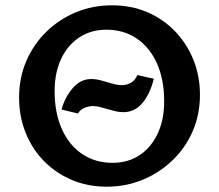

<svg xmlns="http://www.w3.org/2000/svg" viewBox="-20 -691 825 724"><path d="M382 13Q310 13 249.5 -13Q189 -39 144.5 -85Q100 -131 76 -192Q52 -253 52 -323Q52 -398 79.5 -461.5Q107 -525 155.5 -572Q204 -619 267 -645Q330 -671 402 -671Q475 -671 535.5 -645Q596 -619 640.5 -572.5Q685 -526 709.5 -465Q734 -404 734 -334Q734 -259 706.5 -196Q679 -133 630 -86Q581 -39 517.5 -13Q454 13 382 13ZM404 -77Q463 -77 506.5 -106Q550 -135 574.5 -187Q599 -239 599 -309Q599 -391 572 -451.5Q545 -512 496 -545.5Q447 -579 381 -579Q323 -579 279 -550Q235 -521 210.5 -469Q186 -417 186 -347Q186 -266 213 -205Q240 -144 289.5 -110.5Q339 -77 404 -77ZM274 -263 212 -278Q225 -325 254.5 -359Q284 -393 324 -393Q342 -393 362 -387.5Q382 -382 402.5 -376Q423 -370 440 -370Q457 -370 473 -378.5Q489 -387 498 -408L560 -394Q546 -337 517 -302.5Q488 -268 445 -268Q430 -268 415.5 -271.5Q401 -275 386 -279.5Q371 -284 357 -287.5Q343 -291 330 -291Q314 -291 298 -284Q282 -277 274 -263Z"/></svg>

Font: Ysabeau Office
Style: Bold
Weight: 700
Designer: Christian Thalmann (Catharsis Fonts)
Version: Version 2.001;gftools[0.9.30]; featfreeze: tnum,lnum,ss02